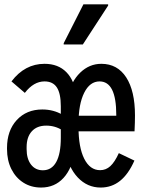

<svg xmlns="http://www.w3.org/2000/svg" viewBox="-20 -826 640 862"><path d="M164.5 16Q119.5 16 85 -6Q50.5 -28 31 -67Q11.5 -106 11.5 -157V-161.5Q11.5 -239.5 55.2 -287Q99 -334.5 170 -334.5Q220.5 -334.5 261 -310.5V-240.5Q228 -262 187.5 -262Q146 -262 122.8 -236.5Q99.5 -211 99.5 -165V-156.5Q99.5 -113 119.2 -87.2Q139 -61.5 172.5 -61.5Q212 -61.5 232.5 -98.8Q253 -136 253 -207V-349Q253 -406.5 235.2 -433.5Q217.5 -460.5 180 -460.5Q131 -460.5 91.5 -409L31.5 -460.5Q91.5 -539.5 180 -539.5Q241 -539.5 278 -502Q315 -464.5 324 -393H284Q299 -460 340 -499.8Q381 -539.5 435 -539.5Q507 -539.5 546.5 -478.8Q586 -418 586 -307.5Q586 -293 585.5 -275Q585 -257 584 -236.5H305.5V-306.5H502V-310.5Q502 -460.5 427 -460.5Q383.5 -460.5 358 -409.5Q332.5 -358.5 332.5 -271V-255Q332.5 -164.5 358.2 -113.2Q384 -62 429.5 -62Q455.5 -62 475.2 -80Q495 -98 513.5 -138.5L583.5 -105Q556.5 -44 519 -14Q481.5 16 432 16Q372 16 329.2 -29.2Q286.5 -74.5 274 -151H317.5Q304.5 -70 265 -27Q225.5 16 164.5 16ZM266 -626.5V-632L354.5 -806.5H465.5V-801L352 -626.5Z"/></svg>

Font: Google Sans Code
Style: Regular
Weight: 400
Monospace: yes
Designer: Google Sans Code Authors
Foundry: Google LLC
Version: Version 6.000